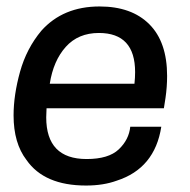

<svg xmlns="http://www.w3.org/2000/svg" viewBox="-20 -562 588 594"><path d="M246 12Q117 12 62 -67Q22 -119 22 -205Q22 -268 42 -340Q62 -412 108 -467Q175 -542 288 -542Q387 -542 442 -487Q497 -432 497 -327Q497 -293 492 -259L487 -227H124L123 -199Q123 -70 248 -70Q316 -70 347.5 -100Q379 -130 383 -170H479Q459 -41 341 -3Q300 12 246 12ZM396 -303Q398 -322 398 -339Q398 -460 286 -460Q222 -460 183.5 -417Q145 -374 134 -303Z"/></svg>

Font: Tanohe Sans Medium
Style: Italic
Weight: 500
Designer: Village Type and Design LLC & Cristiano Sobral
Foundry: Cooper Hewitt Smithsonian Design Museum
Version: Version 1.00;September 29, 2021;FontCreator 13.0.0.2655 64-b